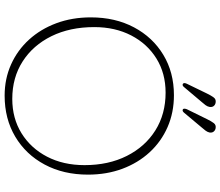

<svg xmlns="http://www.w3.org/2000/svg" viewBox="-81 -853 951 829"><g transform="rotate(90 394.5 -438.5)"><path d="M391 -714Q466 -714 528.8 -686.5Q591.5 -659 637.5 -609Q683.5 -559 708.8 -491.2Q734 -423.5 734 -343Q734 -237 690.5 -155.8Q647 -74.5 570 -28.8Q493 17 393 17Q320 17 258.2 -10.8Q196.5 -38.5 151 -88.5Q105.5 -138.5 80.2 -206.5Q55 -274.5 55 -355Q55 -460.5 98 -541.5Q141 -622.5 216.8 -668.2Q292.5 -714 391 -714ZM693 -328Q693 -431.5 653.2 -510.5Q613.5 -589.5 543 -633.8Q472.5 -678 380 -678Q296.5 -678 232.8 -638.5Q169 -599 133 -529.5Q97 -460 97 -370Q97 -265 136.2 -185.2Q175.5 -105.5 245.2 -60.8Q315 -16 407 -16Q491 -16 555.5 -56Q620 -96 656.5 -166.2Q693 -236.5 693 -328ZM384 -857Q393 -875.5 401 -886Q409 -896.5 423 -894Q432.5 -892.5 438 -885.5Q443.5 -878.5 441.5 -867Q440 -858.5 433.8 -850.2Q427.5 -842 420.5 -834L355.5 -757Q348.5 -748.5 341.5 -753Q336 -757.5 341.5 -769.5ZM494.5 -857Q503.5 -875.5 511.5 -886Q519.5 -896.5 533.5 -894Q542.5 -892.5 548.2 -885.5Q554 -878.5 552 -867Q550 -858.5 543.8 -850.2Q537.5 -842 530.5 -834L466 -757Q458.5 -748.5 451.5 -753Q447 -757 451.5 -769.5Z"/></g></svg>

Font: Fraunces 9pt SuperSoft Thin
Style: Regular
Weight: 100
Version: Version 1.000;[b76b70a41]